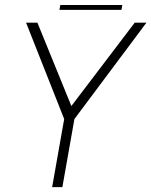

<svg xmlns="http://www.w3.org/2000/svg" viewBox="-20 -768 621 788"><path d="M245 -275.5H282.5L581 -675H533L270 -329H274.5L133.5 -675H87ZM194 0H236L289.5 -302.5H247.5ZM224 -727.5H478.5L482 -747.5H227.5Z"/></svg>

Font: Anybody UltraCondensed Thin ExtraLight
Style: Italic
Weight: 250
Italic angle: -10°
Version: Version 1.111